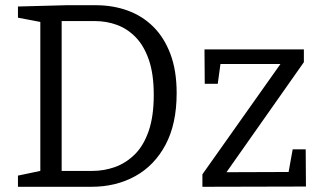

<svg xmlns="http://www.w3.org/2000/svg" viewBox="-20 -718 1239 738"><path d="M347 -698Q414 -698 470.5 -677.5Q527 -657 569 -615.5Q611 -574 635 -510.5Q659 -447 659 -360Q659 -242 616.5 -162Q574 -82 500 -41Q426 0 331 0H49V-43L149 -64L135 -46V-650L149 -631L49 -650V-693L237 -698ZM334 -61Q380 -61 422 -76Q464 -91 498 -124.5Q532 -158 551.5 -214.5Q571 -271 571 -353Q571 -434 552 -488.5Q533 -543 501 -575.5Q469 -608 429 -622.5Q389 -637 345 -637H202L217 -652V-46L202 -61ZM1155 -144 1156 -1 758 0V-48L1070 -489L1082 -472H806L830 -491L817 -396H767L766 -528H1148V-479L835 -34L831 -56L1108 -57L1085 -33L1105 -144Z"/></svg>

Font: Bitter Thin
Style: Regular
Weight: 400
Version: Version 3.021